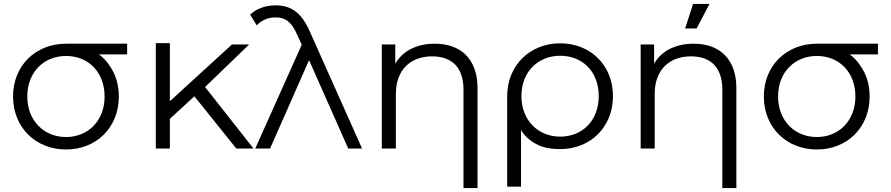

<svg xmlns="http://www.w3.org/2000/svg" viewBox="-20 -751 4506 971"><path d="M314 5C468 5 581 -107 581 -263C581 -323 565 -375 534 -419C519 -442 501 -461 480 -476H623V-530H416H415H408H407H406H405H378H377H371H370H369H368H339H337H330H329H327H325H314C161 -530 46 -420 46 -263C46 -107 160 5 314 5ZM314 -58C203 -58 118 -140 118 -263C118 -387 203 -468 314 -468C426 -468 509 -387 509 -263C509 -140 425 -58 314 -58Z M1262 0 1017 -311 1240 -526H1153L839 -239V-533H768V0H839V-150L963 -264L1175 0Z M1373 -724C1325 -724 1277 -708 1245 -677L1278 -623C1305 -650 1337 -663 1374 -663C1422 -663 1454 -642 1483 -575L1506 -525L1271 0H1346L1543 -447L1741 0H1811L1548 -589C1504 -691 1449 -724 1373 -724Z M2179 -530C2128 -530 2085 -519 2048 -498C2019 -481 1996 -458 1979 -429V-526H1911V0H1982V-276C1982 -396 2054 -466 2166 -466C2266 -466 2324 -409 2324 -298V200H2395V-305C2395 -457 2306 -530 2179 -530Z M2813 3C2967 3 3080 -109 3080 -265C3080 -420 2967 -532 2813 -532C2660 -532 2545 -420 2545 -265V193H2615V-94C2630 -67 2655 -43 2689 -24C2720 -6 2762 3 2813 3ZM2813 -60C2702 -60 2617 -142 2617 -265C2617 -389 2702 -469 2813 -469C2926 -469 3008 -389 3008 -265C3008 -142 2926 -60 2813 -60Z M3503 -607 3568 -731H3485L3445 -607ZM3488 -530C3437 -530 3394 -519 3357 -498C3328 -481 3305 -458 3288 -429V-526H3220V0H3291V-276C3291 -396 3363 -466 3475 -466C3575 -466 3633 -409 3633 -298V200H3704V-305C3704 -457 3615 -530 3488 -530Z M4111 5C4265 5 4378 -107 4378 -263C4378 -323 4362 -375 4331 -419C4316 -442 4298 -461 4277 -476H4420V-530H4213H4212H4205H4204H4203H4202H4175H4174H4168H4167H4166H4165H4136H4134H4127H4126H4124H4122H4111C3958 -530 3843 -420 3843 -263C3843 -107 3957 5 4111 5ZM4111 -58C4000 -58 3915 -140 3915 -263C3915 -387 4000 -468 4111 -468C4223 -468 4306 -387 4306 -263C4306 -140 4222 -58 4111 -58Z"/></svg>

Font: Montserrat Z
Style: Regular
Weight: 400
Designer: Julieta Ulanovsky
Foundry: Julieta Ulanovsky
Version: Version 8.000